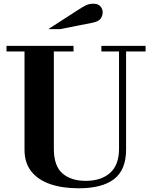

<svg xmlns="http://www.w3.org/2000/svg" viewBox="-20 -1001 814 1034"><path d="M403 13Q316 13 250.5 -9.5Q185 -32 148.5 -78Q112 -124 112 -194V-724H15V-754H376V-724H270V-200Q270 -107 316.5 -67Q363 -27 441.4 -27Q525 -27 573 -70Q621 -113 621 -200V-724H526V-754H764V-724H659V-195Q659 -87 595 -37Q531 13 403 13ZM240 -844 401 -948Q427 -965 444 -973Q461 -981 483 -981Q508 -981 520.5 -967Q533 -953 533 -935Q533 -918 523 -902Q513 -886 480 -879L303 -844Z"/></svg>

Font: Libre Bodoni
Style: Regular
Weight: 400
Designer: Pablo Impallari, Rodrigo Fuenzalida
Foundry: Impallari Type
Version: Version 2.005;gftools[0.9.23]